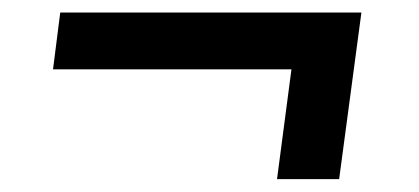

<svg xmlns="http://www.w3.org/2000/svg" viewBox="-20 -387 668 306"><path d="M76 -367H556L520.5 -101.5H421.5L444.5 -276.5H64.5Z"/></svg>

Font: Merriweather Light 18pt ExtraBold
Style: Italic
Weight: 800
Italic angle: -7.8°
Version: Version 2.101